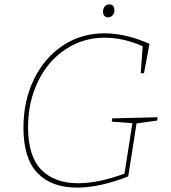

<svg xmlns="http://www.w3.org/2000/svg" viewBox="-20 -850 778 876"><path d="M699 -315 697 -300 603 -287 565 -45Q434 6 331 6Q215 6 151 -60.5Q87 -127 87 -268Q87 -390 135 -488.5Q183 -587 267 -642.5Q351 -698 457 -698Q554 -698 662 -650L637 -516H622L631 -639Q543 -678 458 -678Q359 -678 279 -625Q199 -572 153.5 -478.5Q108 -385 108 -270Q108 -138 168 -76Q228 -14 336 -14Q430 -14 548 -58L584 -288L490 -295L492 -310ZM450 -797Q450 -811 458 -820.5Q466 -830 479 -830Q490 -830 496 -823Q502 -816 502 -804Q502 -790 494 -780.5Q486 -771 473 -771Q462 -771 456 -778Q450 -785 450 -797Z"/></svg>

Font: Bitter Pro Thin
Style: Italic
Weight: 250
Italic angle: -9°
Designer: Sol Matas, and Bitter project Authors
Foundry: Sol Matas
Version: Version 1.010